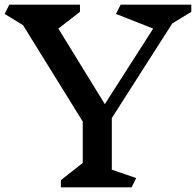

<svg xmlns="http://www.w3.org/2000/svg" viewBox="-20 -806 843 826"><path d="M461 -76 566 -40 546 0H242V-31L336 -105V-283L79 -698L0 -746L20 -786H324V-755L231 -683L431 -358L639 -683L479 -746L499 -786H803V-755L721 -705L461 -298Z"/></svg>

Font: Inknut
Style: Antiqua
Weight: 400
Designer: Claus Eggers Srensen
Foundry: Claus Eggers Srensen
Version: Version 1.000; ttfautohint (v1.2) -l 7 -r 28 -G 50 -x 13 -D 